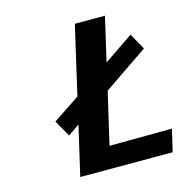

<svg xmlns="http://www.w3.org/2000/svg" viewBox="-103 -794 874 893"><g transform="rotate(-15 334.0 -347.5)"><path d="M130 -279 259 -365 335 -695H480L431 -483L572 -579L616 -501L402 -355L344 -105L645 -107L620 0H175L230 -238L175 -200Z"/></g></svg>

Font: Coval
Style: ExtraBold Italic
Weight: 800
Foundry: Context Ltd
Version: Version 001.000